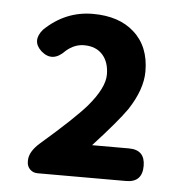

<svg xmlns="http://www.w3.org/2000/svg" viewBox="-41 -926 505 534"><g transform="rotate(5 212.0 -659.5)"><path d="M83 -432Q70 -432 61.5 -440.5Q53 -449 53 -462V-465Q53 -490 83 -516Q171 -592 206 -632Q251 -685 251 -722Q251 -757 232.5 -777.5Q214 -798 181 -798Q154 -798 131 -778Q97 -742 64 -771Q35 -798 63 -831Q121 -887 198 -887Q271 -887 313 -849Q357 -810 357 -740Q357 -690 319 -632Q294 -596 227 -523H330Q375 -523 375 -478Q375 -432 330 -432H214Z"/></g></svg>

Font: GenSenRounded TW B
Style: Regular
Weight: 700
Version: Version 1.501;PS 1;hotconv 16.6.51;makeotf.lib2.5.65220